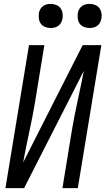

<svg xmlns="http://www.w3.org/2000/svg" viewBox="-20 -967 543 987"><path d="M8 0 129 -735H208L160 -441Q147 -364 130 -286.5Q113 -209 99 -132L405 -735H501L380 0H301L349 -294Q362 -371 379 -448.5Q396 -526 411 -603L104 0ZM440 -823Q426 -823 412 -828.5Q398 -834 390 -845Q382 -856 380 -870.5Q378 -885 380 -900Q382 -910 387 -919.5Q392 -929 401 -935.5Q410 -942 420 -944.5Q430 -947 441 -947Q455 -947 469 -941.5Q483 -936 491 -925Q499 -914 501.5 -899.5Q504 -885 501 -870Q499 -860 494 -850.5Q489 -841 480 -834.5Q471 -828 461 -825.5Q451 -823 440 -823ZM240 -823Q226 -823 212 -828.5Q198 -834 190 -845Q182 -856 180 -870.5Q178 -885 180 -900Q182 -910 187 -919.5Q192 -929 201 -935.5Q210 -942 220 -944.5Q230 -947 241 -947Q255 -947 269 -941.5Q283 -936 291 -925Q299 -914 301.5 -899.5Q304 -885 301 -870Q299 -860 294 -850.5Q289 -841 280 -834.5Q271 -828 261 -825.5Q251 -823 240 -823Z"/></svg>

Font: Iosevka Term Curly
Style: Italic
Weight: 400
Italic angle: -9°
Designer: Belleve Invis
Foundry: Belleve Invis
Version: Version 32.3.0